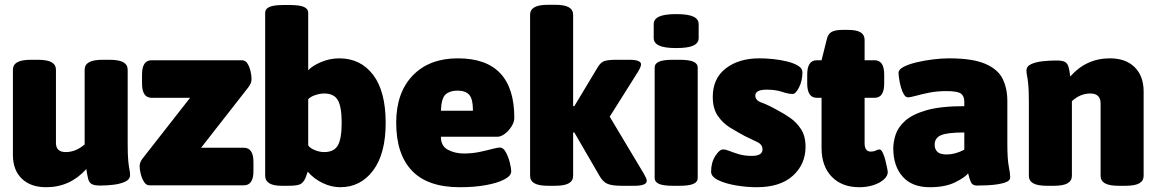

<svg xmlns="http://www.w3.org/2000/svg" viewBox="-20 -775 4837 803"><path d="M173 8Q108 8 71 -28Q34 -64 34 -127V-483Q34 -504 52 -514.5Q70 -525 110 -525H138Q178 -525 196 -514.5Q214 -504 214 -483V-177Q214 -139 255 -139Q297 -139 334 -171V-483Q334 -504 352 -514.5Q370 -525 410 -525H438Q478 -525 496 -514.5Q514 -504 514 -483V-174Q514 -125 516.5 -101Q519 -77 521.5 -65.5Q524 -54 524 -43Q524 -25 504 -15.5Q484 -6 455.5 -2.5Q427 1 399 1Q375 1 364 -5Q353 -11 349 -26Q345 -41 341 -68Q273 8 173 8Z M604 0Q592 0 583 -13.5Q574 -27 569 -46Q564 -65 564 -79Q564 -97 577 -113L775 -366H614Q574 -366 574 -426V-463Q574 -523 614 -523H992Q1006 -523 1014.5 -510Q1023 -497 1027.5 -478.5Q1032 -460 1032 -445Q1032 -435 1029 -427.5Q1026 -420 1018 -409L821 -157H1000Q1040 -157 1040 -97V-60Q1040 0 1000 0Z M1403 8Q1366 8 1329.5 -9.5Q1293 -27 1267 -57Q1264 -49 1262.5 -44.5Q1261 -40 1259 -34Q1250 -12 1236.5 -5Q1223 2 1186 2H1158Q1089 2 1089 -40V-722Q1089 -738 1107 -746Q1125 -754 1165 -754H1193Q1233 -754 1251 -746Q1269 -738 1269 -722V-481Q1286 -500 1323 -515.5Q1360 -531 1399 -531Q1488 -531 1540.5 -462Q1593 -393 1593 -261Q1593 -132 1540.5 -62Q1488 8 1403 8ZM1336 -139Q1377 -139 1393 -167Q1409 -195 1409 -262Q1409 -328 1393 -356Q1377 -384 1336 -384Q1319 -384 1299 -377.5Q1279 -371 1269 -360V-167Q1277 -155 1297 -147Q1317 -139 1336 -139Z M1903 8Q1769 8 1703 -61Q1637 -130 1637 -262Q1637 -387 1706 -459Q1775 -531 1895 -531Q2131 -531 2131 -282Q2131 -265 2119.5 -246.5Q2108 -228 2091.5 -215.5Q2075 -203 2060 -203H1824Q1824 -164 1853.5 -148.5Q1883 -133 1920 -133Q1955 -133 1985.5 -139.5Q2016 -146 2038.5 -152Q2061 -158 2071 -158Q2085 -158 2095.5 -138.5Q2106 -119 2112 -95.5Q2118 -72 2118 -58Q2118 -40 2090 -25Q2062 -10 2013.5 -1Q1965 8 1903 8ZM1824 -312H1958Q1958 -362 1942 -379Q1926 -396 1893 -396Q1862 -396 1844 -380.5Q1826 -365 1824 -312Z M2273 2Q2233 2 2215 -8.5Q2197 -19 2197 -40V-713Q2197 -734 2215 -744.5Q2233 -755 2273 -755H2301Q2341 -755 2359 -744.5Q2377 -734 2377 -713V-331H2382L2480 -494Q2492 -514 2507.5 -519.5Q2523 -525 2558 -525H2611Q2661 -525 2661 -506Q2661 -496 2649 -476L2530 -287L2673 -48Q2678 -39 2681.5 -31.5Q2685 -24 2685 -19Q2685 2 2633 2H2580Q2539 2 2520 -6.5Q2501 -15 2487 -40L2382 -221H2377V-40Q2377 -19 2359 -8.5Q2341 2 2301 2Z M2794 2Q2754 2 2736 -6Q2718 -14 2718 -30V-493Q2718 -509 2736 -517Q2754 -525 2794 -525H2822Q2862 -525 2880 -517Q2898 -509 2898 -493V-30Q2898 -14 2880 -6Q2862 2 2822 2ZM2808 -574Q2759 -574 2736.5 -584.5Q2714 -595 2714 -616V-674Q2714 -695 2736.5 -705.5Q2759 -716 2808 -716Q2858 -716 2880 -705.5Q2902 -695 2902 -674V-616Q2902 -595 2880 -584.5Q2858 -574 2808 -574Z M3145 8Q3103 8 3058.5 0.5Q3014 -7 2984 -21.5Q2954 -36 2954 -57Q2954 -95 2971.5 -122.5Q2989 -150 3004 -150Q3015 -150 3031 -143.5Q3047 -137 3070.5 -130Q3094 -123 3124 -123Q3169 -123 3169 -150Q3169 -171 3146 -181.5Q3123 -192 3095 -206Q3065 -222 3034 -241Q3003 -260 2982 -290.5Q2961 -321 2961 -370Q2961 -447 3015.5 -489Q3070 -531 3156 -531Q3182 -531 3212.5 -528Q3243 -525 3271.5 -518Q3300 -511 3318 -500Q3336 -489 3336 -473Q3336 -438 3322 -410Q3308 -382 3295 -382Q3277 -382 3250.5 -391Q3224 -400 3186 -400Q3139 -400 3139 -375Q3139 -355 3165 -346Q3191 -337 3232 -314Q3257 -301 3284 -282.5Q3311 -264 3330 -235Q3349 -206 3349 -161Q3349 -88 3296 -40Q3243 8 3145 8Z M3574 8Q3501 8 3458.5 -36Q3416 -80 3416 -156V-366H3396Q3356 -366 3356 -426V-463Q3356 -523 3396 -523H3416L3438 -611Q3443 -633 3458 -641.5Q3473 -650 3504 -650H3526Q3563 -650 3579.5 -639.5Q3596 -629 3596 -608V-523H3638Q3678 -523 3678 -463V-426Q3678 -366 3638 -366H3596V-176Q3596 -141 3622 -141Q3634 -141 3643 -145.5Q3652 -150 3658 -150Q3665 -150 3671.5 -137Q3678 -124 3682.5 -106Q3687 -88 3690 -73.5Q3693 -59 3693 -56Q3693 -39 3676 -24Q3659 -9 3632 -0.5Q3605 8 3574 8Z M3869 8Q3794 8 3755 -36.5Q3716 -81 3716 -154Q3716 -182 3726 -212.5Q3736 -243 3766 -270Q3796 -297 3855 -314Q3914 -331 4013 -331V-350Q4013 -373 3999 -383.5Q3985 -394 3938 -394Q3899 -394 3866.5 -387.5Q3834 -381 3811 -374.5Q3788 -368 3777 -368Q3768 -368 3760.5 -380Q3753 -392 3748 -410Q3743 -428 3740.5 -445Q3738 -462 3738 -471Q3738 -484 3758.5 -495Q3779 -506 3812 -514Q3845 -522 3881.5 -526.5Q3918 -531 3949 -531Q4048 -531 4101 -508Q4154 -485 4173.5 -445Q4193 -405 4193 -352V-176Q4193 -109 4199 -79Q4205 -49 4205 -33Q4205 -21 4190.5 -14.5Q4176 -8 4154 -4.5Q4132 -1 4108 0Q4084 1 4065 1Q4047 1 4040.5 -13.5Q4034 -28 4029 -50Q4016 -33 3974.5 -12.5Q3933 8 3869 8ZM3939 -129Q3975 -129 4013 -149V-221Q3942 -221 3915.5 -209.5Q3889 -198 3889 -170Q3889 -151 3900.5 -140Q3912 -129 3939 -129Z M4359 2Q4319 2 4301 -8.5Q4283 -19 4283 -40V-349Q4283 -398 4280.5 -422Q4278 -446 4275.5 -457.5Q4273 -469 4273 -480Q4273 -498 4293 -507Q4313 -516 4342 -519Q4371 -522 4398 -522Q4422 -522 4433 -516.5Q4444 -511 4448.5 -496.5Q4453 -482 4456 -455Q4523 -531 4622 -531Q4688 -531 4725.5 -494Q4763 -457 4763 -392V-40Q4763 -19 4745 -8.5Q4727 2 4687 2H4659Q4619 2 4601 -8.5Q4583 -19 4583 -40V-342Q4583 -384 4540 -384Q4498 -384 4463 -352V-40Q4463 -19 4445 -8.5Q4427 2 4387 2Z"/></svg>

Font: Asap Black
Style: Regular
Weight: 900
Designer: Pablo Cosgaya
Foundry: Omnibus-Type
Version: Version 3.001; ttfautohint (v1.8.4.7-5d5b)